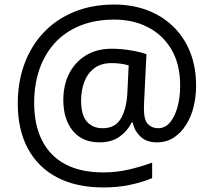

<svg xmlns="http://www.w3.org/2000/svg" viewBox="-20 -734 939 843"><path d="M841 -357Q841 -311 830.5 -267Q820 -223 798 -187.5Q776 -152 744 -130.5Q712 -109 668 -109Q622 -109 595.5 -135.5Q569 -162 563 -196H558Q540 -159 505 -134Q470 -109 417 -109Q341 -109 299.5 -160Q258 -211 258 -295Q258 -361 284 -411.5Q310 -462 357.5 -491Q405 -520 470 -520Q514 -520 556.5 -512.5Q599 -505 623 -496L613 -293Q612 -275 612 -267.5Q612 -260 612 -257Q612 -205 630.5 -188Q649 -171 674 -171Q705 -171 726.5 -196.5Q748 -222 759.5 -264.5Q771 -307 771 -358Q771 -451 733.5 -515.5Q696 -580 630.5 -614Q565 -648 482 -648Q397 -648 331 -621Q265 -594 220.5 -545Q176 -496 153 -429.5Q130 -363 130 -283Q130 -185 165 -116.5Q200 -48 267.5 -12.5Q335 23 433 23Q494 23 549.5 9.5Q605 -4 648 -20V48Q605 66 551.5 77.5Q498 89 433 89Q315 89 231 45Q147 1 102.5 -81.5Q58 -164 58 -280Q58 -373 87 -452.5Q116 -532 171 -590.5Q226 -649 304.5 -681.5Q383 -714 482 -714Q560 -714 625.5 -689.5Q691 -665 739.5 -618.5Q788 -572 814.5 -506Q841 -440 841 -357ZM336 -293Q336 -229 361.5 -200Q387 -171 430 -171Q486 -171 510.5 -213Q535 -255 539 -322L545 -447Q532 -451 512 -454Q492 -457 471 -457Q422 -457 392 -433Q362 -409 349 -371.5Q336 -334 336 -293Z"/></svg>

Font: lmalayalam15
Style: Book
Weight: 400
Designer: Jelle Bosma - Monotype Design Team
Foundry: Monotype Imaging Inc.
Version: Version 2.003